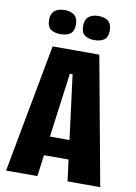

<svg xmlns="http://www.w3.org/2000/svg" viewBox="-93 -912 687 972"><g transform="rotate(10 250.0 -426.0)"><path d="M8 0 131 -660H371L492 0H324L255 -539H241L169 0ZM125 -110V-208H384V-110ZM333 -728Q302 -728 283.5 -741.5Q265 -755 265 -789Q265 -822 283.5 -837Q302 -852 333 -852Q366 -852 384 -837Q402 -822 402 -789Q402 -755 383.5 -741.5Q365 -728 333 -728ZM159 -728Q127 -728 108.5 -741.5Q90 -755 90 -790Q90 -822 108.5 -837Q127 -852 159 -852Q191 -852 209.5 -837Q228 -822 228 -790Q228 -755 209.5 -741.5Q191 -728 159 -728Z"/></g></svg>

Font: Bricolage Grotesque Condensed ExtraBold
Style: Regular
Weight: 800
Width: 3
Designer: Mathieu Triay
Foundry: Atelier Triay
Version: Version 1.000;gftools[0.9.30]